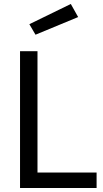

<svg xmlns="http://www.w3.org/2000/svg" viewBox="-20 -948 520 968"><path d="M159 -773 128 -826 337 -928 374 -862ZM81 0V-690H169V-78H467V0Z"/></svg>

Font: Cairo Medium
Style: Regular
Weight: 500
Designer: Mohamed Gaber, Accademia di Belle Arti di Urbino
Foundry: Kief Type Foundry, Accademia di Belle Arti di Urbino
Version: Version 3.117